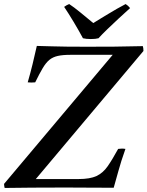

<svg xmlns="http://www.w3.org/2000/svg" viewBox="-39 -928 729 949"><path d="M-19 -19 518 -657H309Q271 -657 246.5 -651.5Q222 -646 205 -632Q188 -618 172 -591Q156 -564 135 -521Q116 -519 98 -521Q111 -566 122 -611Q133 -656 143 -701Q184 -700 217.5 -699Q251 -698 290.5 -697.5Q330 -697 388 -697Q461 -697 528 -697.5Q595 -698 667 -700Q670 -690 670 -676L138 -43H349Q406 -43 438 -58Q470 -73 493 -106Q516 -139 545 -192Q564 -195 581 -192Q559 -130 546 -82Q533 -34 523 0Q458 0 402 -0.5Q346 -1 307 -1Q268 -1 254 -1Q188 -1 119 -0.5Q50 0 -16 1Q-17 -3 -18 -8.5Q-19 -14 -19 -19ZM422 -814Q448 -830 479 -849Q510 -868 538 -884Q566 -900 582 -908Q595 -900 604 -888Q577 -864 547.5 -836.5Q518 -809 491.5 -783.5Q465 -758 448 -739Q434 -735 410 -735Q386 -735 371 -739Q350 -778 324.5 -820.5Q299 -863 278 -894Q290 -903 303 -908Q326 -893 359.5 -865.5Q393 -838 422 -814Z"/></svg>

Font: Tiro Devanagari Hindi
Style: Italic
Weight: 400
Italic angle: -11°
Designer: Devanagari: John Hudson & Fiona Ross, assisted by Paul Hanslow. Latin: John Hudson with Paul Hanslow, assisted by Kaja S
Foundry: Tiro Typeworks Ltd.
Version: Version 1.52